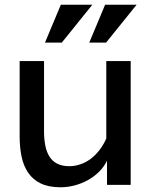

<svg xmlns="http://www.w3.org/2000/svg" viewBox="-20 -781 646 811"><path d="M432 0V-102Q418 -74 396.5 -53.5Q375 -33 349 -19Q323 -5 294 2.5Q265 10 235 10Q186 10 152.5 -6Q119 -22 99 -51.5Q79 -81 71 -120Q63 -159 63 -205V-523H166V-225Q166 -195 171 -168Q176 -141 188 -121Q200 -101 221 -90Q242 -79 273 -79Q297 -79 321 -87.5Q345 -96 365 -111.5Q385 -127 401.5 -149Q418 -171 429 -196V-523H532V0ZM428 -601H357L424 -761H557ZM241 -601H170L237 -761H370Z"/></svg>

Font: Rising Sun Medium
Style: Regular
Weight: 500
Designer: Matt McInerney, Pablo Impallari, Rodrigo Fuenzalida (Raleway font), Stephen Hutchings (Greek), Cristiano Sobral (main ch
Foundry: The Rising Sun Project Authors
Version: Version 4.327; ttfautohint (v1.8.4.7-5d5b-dirty)